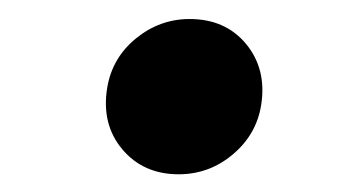

<svg xmlns="http://www.w3.org/2000/svg" viewBox="-20 -449 374 207"><path d="M172.6 -261.1Q134.5 -261.1 111.8 -288.1Q89.1 -315.2 95.6 -354.5Q101 -386.7 126.6 -407.6Q152.3 -428.5 184.4 -428.5Q223.1 -428.5 245.4 -401.5Q267.6 -374.4 261.6 -336Q256.6 -304.1 231.1 -282.6Q205.6 -261.1 172.6 -261.1Z"/></svg>

Font: Inter
Style: Italic
Weight: 400
Italic angle: -9.3988°
Designer: Rasmus Andersson
Foundry: rsms
Version: Version 4.001;git-66647c0bb